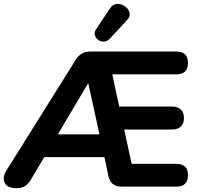

<svg xmlns="http://www.w3.org/2000/svg" viewBox="-26 -974 1044 1002"><path d="M547 -772Q532 -757 515 -757Q498 -757 485.5 -766.5Q473 -776 469 -791Q465 -806 476 -822L548 -930Q563 -953 585.5 -953.5Q608 -954 626.5 -941Q645 -928 650 -907.5Q655 -887 636 -868ZM60 8Q10 8 -2 -21Q-14 -50 8 -85L371 -665Q397 -705 445 -705H894Q955 -705 955 -646Q955 -586 894 -586H560L596 -418H872Q901 -418 917.5 -402.5Q934 -387 934 -358Q934 -329 917.5 -313.5Q901 -298 872 -298H622L661 -119H894Q955 -119 955 -60Q955 0 894 0H608Q552 0 540 -54L519 -154H205L136 -38Q123 -16 106 -4Q89 8 60 8ZM433 -538 276 -273H493L435 -538Z"/></svg>

Font: Chiron GoRound TC
Style: Bold
Weight: 700
Designer: Ryoko NISHIZUKA 西塚涼子 (kana, bopomofo & ideographs); Paul D. Hunt (Latin, Greek & Cyrillic); Sandoll Communications 산돌커뮤니
Foundry: Adobe
Version: Version 1.000;hotconv 1.1.1;makeotfexe 2.6.0